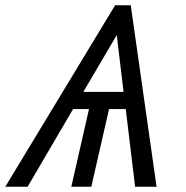

<svg xmlns="http://www.w3.org/2000/svg" viewBox="-44 -710 706 730"><path d="M-23.9 0 393.6 -689.9H453.1L551.3 0H469.7L434.1 -295.4H370.6L303.2 0H227.1L294.4 -295.4H233.9L61 0ZM272.9 -360.8H425.8L399.9 -576.7Z"/></svg>

Font: HK Grotesk Italic
Style: Regular
Weight: 400
Italic angle: -13°
Designer: Alfredo Marco Pradil and Stefan Peev
Foundry: Hanken Design Co.
Version: Version 1.000;PS 001.000;hotconv 1.0.88;makeotf.lib2.5.64775